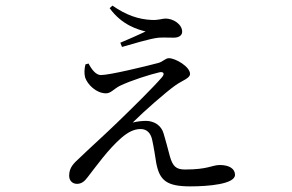

<svg xmlns="http://www.w3.org/2000/svg" viewBox="-20 -612 1040 683"><path d="M284 -383C280 -367 279 -351 283 -336C291 -312 322 -280 357 -280C374 -280 383 -294 405 -306C446 -326 514 -347 544 -354C561 -359 568 -351 556 -337C525 -301 453 -230 396 -175C358 -138 296 -82 264 -51C242 -31 226 -16 226 13C226 31 238 42 254 42C270 42 281 33 292 18C321 -19 364 -80 411 -121C434 -141 456 -153 480 -153C504 -153 516 -137 521 -116C527 -89 532 -57 536 -31C548 30 573 51 657 51C721 51 816 43 816 10C816 -12 795 -25 762 -25C734 -25 721 -9 638 -9C606 -9 594 -21 584 -57C578 -81 569 -113 562 -137C554 -166 528 -182 499 -182C485 -182 467 -180 452 -176C494 -218 570 -284 602 -307C628 -326 656 -333 656 -349C656 -375 604 -405 581 -405C568 -405 561 -393 543 -388C498 -376 370 -345 339 -345C322 -345 307 -363 295 -386ZM498 -500C475 -489 439 -473 408 -460L414 -445C447 -454 513 -475 545 -478C565 -479 580 -478 598 -478C619 -478 628 -488 628 -499C628 -526 596 -546 569 -546C557 -546 545 -540 520 -541C473 -543 429 -558 380 -592L370 -583C414 -522 471 -507 498 -500Z"/></svg>

Font: Noto Serif CJK JP
Style: Regular
Weight: 400
Designer: Ryoko NISHIZUKA 西塚涼子 (kana & ideographs); Frank Grießhammer (Latin, Greek & Cyrillic); Wenlong ZHANG 张文龙 (bopomofo); San
Foundry: Adobe Systems Incorporated
Version: Version 1.000;PS 1;hotconv 16.6.53;makeotf.lib2.5.65590